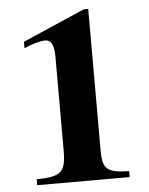

<svg xmlns="http://www.w3.org/2000/svg" viewBox="-51 -730 601 772"><g transform="rotate(-5 250.0 -344.0)"><path d="M441 0V-24C350 -26 334 -42 334 -118V-688H316L65 -579V-553L85 -561C113 -572 137 -577 150 -577C175 -577 186 -554 186 -507V-129C186 -42 167 -25 68 -24V0Z"/></g></svg>

Font: STIXGeneral
Style: Bold
Weight: 700
Designer: MicroPress Inc., with final additions and corrections provided by Coen Hoffman, Elsevier (retired)
Version: Version 1.1.0